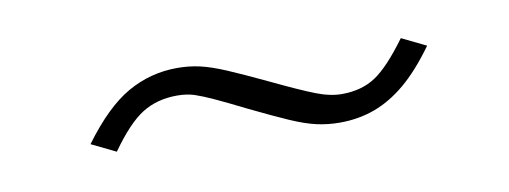

<svg xmlns="http://www.w3.org/2000/svg" viewBox="-29 -437 806 304"><g transform="rotate(-10 374.0 -285.0)"><path d="M500 -220Q481 -220 463 -224Q445 -228 421 -238.5Q397 -249 360 -267Q328 -283 310.5 -291Q293 -299 281 -303Q269 -307 253 -307Q221 -307 197 -292Q173 -277 144 -236L105 -255Q144 -308 181 -329Q218 -350 261 -350Q280 -350 297.5 -346Q315 -342 338.5 -332Q362 -322 400 -304Q446 -282 469 -273Q492 -264 511 -264Q543 -264 565.5 -279Q588 -294 618 -335L657 -316Q631 -280 606.5 -259.5Q582 -239 556 -229.5Q530 -220 500 -220Z"/></g></svg>

Font: Nunito Sans 10pt Expanded ExtraLight
Style: Italic
Weight: 250
Width: 7
Italic angle: -9°
Designer: Vernon Adams
Foundry: Vernon Adams
Version: Version 3.101;gftools[0.9.27]